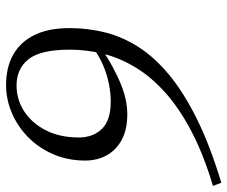

<svg xmlns="http://www.w3.org/2000/svg" viewBox="-78 -660 748 632"><g transform="rotate(90 296.0 -344.0)"><path d="M581.5 -698.5 592 -671Q488 -640 412 -600Q336 -560 284.2 -513.5Q232.5 -467 201.5 -415.5Q170.5 -364 157 -309.8Q143.5 -255.5 143.5 -200Q143.5 -103 175 -63.8Q206.5 -24.5 261.5 -24.5Q308 -24.5 346.8 -49.8Q385.5 -75 409 -121Q432.5 -167 432.5 -229.5Q432.5 -276 404.5 -305.2Q376.5 -334.5 314 -334.5Q287.5 -334.5 257.8 -328.8Q228 -323 199 -311.2Q170 -299.5 145.5 -282L126 -295Q166.5 -322.5 199.8 -340.5Q233 -358.5 260.5 -369.2Q288 -380 311.5 -384.5Q335 -389 355.5 -389Q407 -389 440.8 -370.5Q474.5 -352 491.5 -320.8Q508.5 -289.5 508.5 -250.5Q508.5 -194 488.2 -146.5Q468 -99 433 -64Q398 -29 353 -9.5Q308 10 259.5 10Q202.5 10 160.8 -13Q119 -36 95.8 -82.2Q72.5 -128.5 72.5 -199Q72.5 -260 87 -317.2Q101.5 -374.5 135.8 -427.5Q170 -480.5 228.5 -528.5Q287 -576.5 373.8 -619.2Q460.5 -662 581.5 -698.5Z"/></g></svg>

Font: Newsreader 24pt
Style: Italic
Weight: 400
Italic angle: -17°
Designer: Hugues Gentile
Foundry: Production Type
Version: Version 1.003